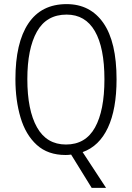

<svg xmlns="http://www.w3.org/2000/svg" viewBox="-20 -744 642 934"><path d="M547 -358Q547 -213 505 -123Q463 -33 382 -4L496 170H426L326 8Q313 10 299 10Q213 10 159 -39Q105 -88 80 -172Q55 -256 55 -359Q55 -536 118 -630Q181 -724 304 -724Q419 -724 483 -632Q547 -540 547 -358ZM113 -359Q113 -208 160 -124.5Q207 -41 301 -41Q396 -41 442 -123.5Q488 -206 488 -358Q488 -512 441.5 -592.5Q395 -673 304 -673Q206 -673 159.5 -590Q113 -507 113 -359Z"/></svg>

Font: Noto Sans Khmer Condensed Light
Style: Regular
Weight: 300
Width: 3
Designer: Danh Hong and the Monotype Design Team
Foundry: Monotype Imaging Inc.
Version: Version 2.004; ttfautohint (v1.8.4.7-5d5b)